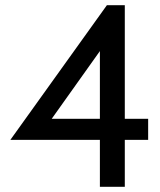

<svg xmlns="http://www.w3.org/2000/svg" viewBox="-20 -720 618 740"><path d="M365 0V-181H20L392 -700H461V-262H551V-181H461V0ZM160 -235 143 -262H365V-575L382 -547Z"/></svg>

Font: Cabin VF Beta
Style: Regular
Weight: 400
Designer: Pablo Impallari
Foundry: Pablo Impallari. http://www.impallari.com Igino Marini. http://www.ikern.com
Version: Version 2.200